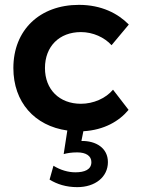

<svg xmlns="http://www.w3.org/2000/svg" viewBox="-20 -530 579 790"><path d="M509 -78 445 -161C415 -125 364 -103 313 -103C224 -103 165 -162 165 -250C165 -339 224 -398 313 -398C363 -398 410 -376 439 -344L510 -429C466 -474 398 -510 305 -510C143 -510 35 -406 35 -250C35 -110 122 -12 257 7L242 104C257 100 274 97 298 97C333 97 356 111 356 137C356 168 328 179 290 179C261 179 229 170 200 152L184 209C215 228 252 240 298 240C372 240 424 198 424 137C424 79 375 49 315 50L323 10C408 5 470 -31 509 -78Z"/></svg>

Font: Gully SemiBold
Style: Regular
Weight: 600
Designer: jaikishan Patel
Foundry: MagicType
Version: Version 1.000;Glyphs 3.2 (3242)